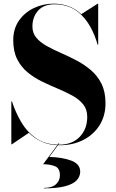

<svg xmlns="http://www.w3.org/2000/svg" viewBox="-20 -780 636 1051"><path d="M308 180Q308 140.5 280.8 129.8Q253.5 119 216 119L301 4.5H305L250 79Q322.5 81 370.8 99.5Q419 118 419 160Q419 185 400.8 205.8Q382.5 226.5 339 238.8Q295.5 251 220 251V248.5Q264.5 248.5 286.2 228.8Q308 209 308 180ZM45 10H42V-225H45.5Q64.5 -165.5 96.5 -111.2Q128.5 -57 178.8 -22.5Q229 12 303.5 12Q375 12 416.2 -30.8Q457.5 -73.5 457.5 -140Q457.5 -181 435.5 -208.5Q413.5 -236 377.2 -256Q341 -276 298 -294Q255 -312 211.8 -332.8Q168.5 -353.5 132.5 -382.8Q96.5 -412 74.5 -455Q52.5 -498 52.5 -560Q52.5 -622.5 83.8 -667.2Q115 -712 165.8 -736Q216.5 -760 274.5 -760Q363 -760 425 -702.5L515 -760H517.5V-535H514.5Q484.5 -639.5 426 -698Q367.5 -756.5 279.5 -756.5Q219 -756.5 188.2 -721.5Q157.5 -686.5 157.5 -635Q157.5 -598.5 179.2 -573Q201 -547.5 236.5 -527.8Q272 -508 314.8 -489.5Q357.5 -471 400 -448.5Q442.5 -426 478.2 -395.5Q514 -365 535.8 -321Q557.5 -277 557.5 -215Q557.5 -145 524.2 -93.2Q491 -41.5 434.5 -13.2Q378 15 307.5 15Q252 15 210.2 -3.5Q168.5 -22 138 -53Z"/></svg>

Font: Bodoni* 72pt
Style: Bold
Weight: 700
Version: Version 2.3